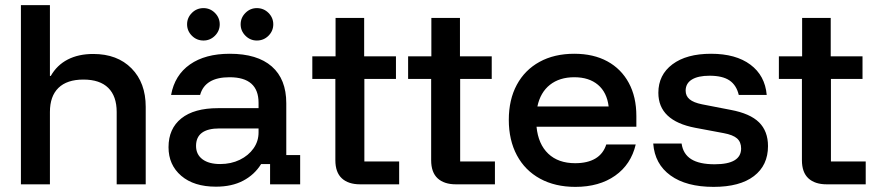

<svg xmlns="http://www.w3.org/2000/svg" viewBox="-20 -720 3422 750"><path d="M61.7 0V-700H175V-423.3H178.3Q202.5 -465.8 244.6 -487.5Q286.7 -509.2 344.2 -509.2Q438.3 -509.2 493.8 -452.9Q549.2 -396.7 549.2 -302.5V0H435.8V-282.5Q435.8 -344.2 402.9 -376.7Q370 -409.2 305.8 -409.2Q241.7 -409.2 208.3 -376.7Q175 -344.2 175 -282.5V0Z M823.3 9.2Q737.5 9.2 687.9 -33.3Q638.3 -75.8 638.3 -145Q638.3 -217.5 688.3 -257.5Q738.3 -297.5 831.7 -297.5H990V-318.3Q990 -418.3 876.7 -418.3Q780.8 -418.3 761.7 -349.2H648.3Q662.5 -426.7 722.1 -468.3Q781.7 -510 877.5 -510Q985 -510 1041.7 -460.4Q1098.3 -410.8 1098.3 -316.7V-114.2H1152.5V0H1035V-79.2H1000Q974.2 -37.5 930 -14.2Q885.8 9.2 823.3 9.2ZM840 -79.2Q882.5 -79.2 916.7 -95.8Q950.8 -112.5 970.4 -140.4Q990 -168.3 990 -202.5V-218.3H837.5Q745.8 -218.3 745.8 -150Q745.8 -116.7 770.8 -97.9Q795.8 -79.2 840 -79.2ZM983.3 -561.7Q957.5 -561.7 938.8 -580.4Q920 -599.2 920 -625Q920 -650.8 938.8 -669.6Q957.5 -688.3 983.3 -688.3Q1010 -688.3 1028.8 -669.6Q1047.5 -650.8 1047.5 -625Q1047.5 -599.2 1028.8 -580.4Q1010 -561.7 983.3 -561.7ZM775 -561.7Q748.3 -561.7 729.6 -580.4Q710.8 -599.2 710.8 -625Q710.8 -650.8 729.6 -669.6Q748.3 -688.3 775 -688.3Q800.8 -688.3 819.6 -669.6Q838.3 -650.8 838.3 -625Q838.3 -599.2 819.6 -580.4Q800.8 -561.7 775 -561.7Z M1386.7 0Q1340.8 0 1315.4 -23.3Q1290 -46.7 1290 -94.2V-411.7H1200V-500H1290.8V-650H1402.5V-500H1526.7V-411.7H1403.3V-89.2H1539.2V0Z M1760.8 0Q1715 0 1689.6 -23.3Q1664.2 -46.7 1664.2 -94.2V-411.7H1574.2V-500H1665V-650H1776.7V-500H1900.8V-411.7H1777.5V-89.2H1913.3V0Z M2227.5 10Q2148.3 10 2089.6 -22.1Q2030.8 -54.2 1999.2 -113.3Q1967.5 -172.5 1967.5 -251.7Q1967.5 -330.8 1998.8 -388.8Q2030 -446.7 2087.5 -478.3Q2145 -510 2223.3 -510Q2298.3 -510 2352.5 -480.4Q2406.7 -450.8 2436.2 -396.2Q2465.8 -341.7 2465.8 -266.7V-225H2075.8Q2082.5 -156.7 2121.7 -119.6Q2160.8 -82.5 2226.7 -82.5Q2275 -82.5 2305.8 -100.8Q2336.7 -119.2 2348.3 -155.8H2463.3Q2445 -77.5 2382.9 -33.8Q2320.8 10 2227.5 10ZM2079.2 -304.2H2357.5Q2350.8 -359.2 2315.8 -388.8Q2280.8 -418.3 2223.3 -418.3Q2165.8 -418.3 2128.3 -388.8Q2090.8 -359.2 2079.2 -304.2Z M2767.5 10Q2660.8 10 2599.2 -34.6Q2537.5 -79.2 2531.7 -159.2H2642.5Q2648.3 -118.3 2680 -98.3Q2711.7 -78.3 2771.7 -78.3Q2875 -78.3 2875 -140Q2875 -165 2859.2 -179.2Q2843.3 -193.3 2806.7 -200L2695.8 -220.8Q2551.7 -248.3 2551.7 -357.5Q2551.7 -427.5 2606.7 -468.8Q2661.7 -510 2757.5 -510Q2854.2 -510 2911.2 -467.5Q2968.3 -425 2975 -349.2H2865.8Q2856.7 -387.5 2829.6 -405.8Q2802.5 -424.2 2751.7 -424.2Q2706.7 -424.2 2682.5 -409.2Q2658.3 -394.2 2658.3 -365.8Q2658.3 -345 2673.8 -332.1Q2689.2 -319.2 2722.5 -312.5L2834.2 -290.8Q2910 -276.7 2945 -242.1Q2980 -207.5 2980 -149.2Q2980 -74.2 2925 -32.1Q2870 10 2767.5 10Z M3209.2 0Q3163.3 0 3137.9 -23.3Q3112.5 -46.7 3112.5 -94.2V-411.7H3022.5V-500H3113.3V-650H3225V-500H3349.2V-411.7H3225.8V-89.2H3361.7V0Z"/></svg>

Font: Funnel Display Medium
Style: Regular
Weight: 500
Designer: NORD ID, Kristian Moeller
Foundry: Dicotype
Version: Version 1.000